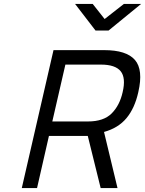

<svg xmlns="http://www.w3.org/2000/svg" viewBox="-20 -949 732 969"><path d="M423 -263H227L167 0H90L250 -696H506Q618 -696 661 -646.5Q704 -597 678 -484Q660 -403 618.5 -353Q577 -303 505 -283L573 0H488ZM599 -484Q616 -556 589 -589.5Q562 -623 489 -623H310L244 -336H424Q503 -336 543.5 -376.5Q584 -417 599 -484ZM528 -795H462L359 -929H448L508 -853L605 -929H692Z"/></svg>

Font: Panefresco 400wt
Style: Italic
Weight: 400
Foundry: Campivisivi & Chank Co
Version: Version 1.001